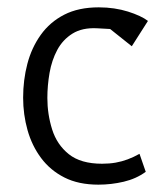

<svg xmlns="http://www.w3.org/2000/svg" viewBox="-20 -499 445 523"><path d="M248 4Q194 4 155.5 -15.5Q117 -35 92 -68.5Q67 -102 55 -144.5Q43 -187 43 -233Q43 -281 54.5 -325Q66 -369 91 -404Q116 -439 155 -459Q194 -479 249 -479Q271 -479 291 -476Q311 -473 328.5 -467.5Q346 -462 360 -455.5Q374 -449 383 -442L339 -373L280 -420L244 -422Q204 -424 177.5 -407.5Q151 -391 136 -363Q121 -335 115 -300.5Q109 -266 109 -232Q109 -188 122 -146.5Q135 -105 167.5 -79Q200 -53 258 -53Q278 -53 295 -56Q312 -59 328 -65Q344 -71 360 -80L377 -31Q351 -12 317 -4Q283 4 248 4Z"/></svg>

Font: Kreon Light
Style: Regular
Weight: 300
Designer: Julia Petretta
Foundry: Julia Petretta and Eli Heuer
Version: Version 2.002